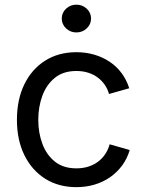

<svg xmlns="http://www.w3.org/2000/svg" viewBox="-20 -771 611 803"><path d="M299.3 11.7Q225.1 11.7 169.2 -23.4Q113.3 -58.6 82 -122.1Q50.8 -185.5 50.8 -269.5Q50.8 -355 82 -418.7Q113.3 -482.4 169.2 -517.6Q225.1 -552.7 299.3 -552.7Q338.9 -552.7 374 -542.5Q409.2 -532.2 438.2 -512.9Q467.3 -493.7 488.3 -465.6Q509.3 -437.5 520.5 -401.9L436 -377.9Q430.2 -398.9 418 -416.5Q405.8 -434.1 388.4 -447Q371.1 -460 348.6 -467Q326.2 -474.1 299.3 -474.1Q244.6 -474.1 209.5 -445.6Q174.3 -417 157.2 -370.6Q140.1 -324.2 140.1 -269.5Q140.1 -215.8 157.2 -169.7Q174.3 -123.5 209.5 -95.2Q244.6 -66.9 299.3 -66.9Q326.7 -66.9 349.6 -74.2Q372.6 -81.5 390.4 -95Q408.2 -108.4 420.4 -127Q432.6 -145.5 438.5 -167.5L522.5 -143.6Q511.7 -106.9 490.5 -78.4Q469.2 -49.8 439.9 -29.5Q410.6 -9.3 375 1.2Q339.4 11.7 299.3 11.7ZM299.3 -635.3Q274.4 -635.3 256.3 -652.3Q238.3 -669.4 238.3 -693.4Q238.3 -717.8 256.3 -734.6Q274.4 -751.5 299.3 -751.5Q324.7 -751.5 342.8 -734.6Q360.8 -717.8 360.8 -693.4Q360.8 -669.4 342.8 -652.3Q324.7 -635.3 299.3 -635.3Z"/></svg>

Font: Adwaita Sans
Style: Regular
Weight: 400
Designer: Rasmus Andersson
Foundry: rsms
Version: Version 4.001;git-9221beed3